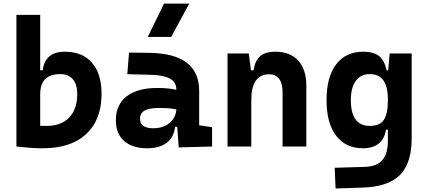

<svg xmlns="http://www.w3.org/2000/svg" viewBox="-20 -815 2384 1068"><path d="M218.3 9.8Q181.2 9.8 145 7.1Q108.9 4.4 71.3 0V-732.4H203.6V-423.8H217.3Q230.5 -527.3 340.3 -527.3Q438 -527.3 491.5 -466.3Q544.9 -405.3 544.9 -293Q544.9 -148.9 459.7 -69.6Q374.5 9.8 218.3 9.8ZM203.6 -291V-115.2Q212.4 -114.7 221.2 -114.7Q230 -114.7 238.8 -114.7Q320.3 -114.7 365 -161.4Q409.7 -208 409.7 -293Q409.7 -345.7 385 -374.3Q360.4 -402.8 314.9 -402.8Q203.6 -402.8 203.6 -291Z M974.1 4.9 965.8 -109.4H954.1Q946.8 -49.8 906.5 -20Q866.2 9.8 798.8 9.8Q716.3 9.8 670.4 -30.8Q624.5 -71.3 624.5 -146Q624.5 -232.9 684.6 -279.3Q744.6 -325.7 855 -325.7Q887.2 -325.7 912.4 -323.2Q937.5 -320.8 960.9 -315.4V-316.9Q960.9 -358.4 925.5 -377.7Q890.1 -397 820.3 -398.9L688 -402.3L697.8 -522.5L810.5 -521Q951.2 -519 1019.5 -465.6Q1087.9 -412.1 1087.9 -309.6V-118.2L1159.7 -107.4V0ZM960.9 -206.5Q932.6 -212.4 909.7 -213.4Q886.7 -214.4 861.3 -214.4Q758.8 -214.4 758.8 -155.8Q758.8 -101.6 831.5 -101.6Q873.5 -101.6 902.1 -116.9Q930.7 -132.3 945.3 -156.5Q960 -180.7 960.9 -206.5ZM801.8 -609.4 892.6 -794.9H1032.7L932.1 -609.4Z M1551.8 0V-304.2Q1551.8 -351.1 1532.5 -376.5Q1513.2 -401.9 1477.5 -401.9Q1377.9 -401.9 1377.9 -258.3V0H1245.6V-517.6H1363.8L1376 -423.8H1390.6Q1397.9 -476.1 1426.3 -501.7Q1454.6 -527.3 1512.2 -527.3Q1594.2 -527.3 1639.2 -477.5Q1684.1 -427.7 1684.1 -336.9V0Z M1846.7 233.4 1841.8 118.2 2007.8 113.3Q2076.2 111.3 2106.9 75.4Q2137.7 39.6 2137.7 -30.3V-93.8H2127Q2119.1 -42 2086.4 -16.1Q2053.7 9.8 1999.5 9.8Q1903.3 9.8 1849.9 -59.6Q1796.4 -128.9 1796.4 -258.3Q1796.4 -386.7 1849.9 -457Q1903.3 -527.3 2000.5 -527.3Q2059.6 -527.3 2090.1 -501.7Q2120.6 -476.1 2129.9 -423.8H2139.2L2147.5 -517.6H2270V-45.9Q2270 92.3 2205.1 158Q2140.1 223.6 1998 228.5ZM2137.7 -258.3Q2137.7 -333.5 2112.5 -368.2Q2087.4 -402.8 2036.6 -402.8Q1986.3 -402.8 1959 -365Q1931.6 -327.1 1931.6 -258.3Q1931.6 -114.7 2036.6 -114.7Q2093.3 -114.7 2115.5 -148.9Q2137.7 -183.1 2137.7 -258.3Z"/></svg>

Font: Cascadia Mono
Style: Bold
Weight: 700
Monospace: yes
Designer: Aaron Bell
Foundry: Saja Typeworks
Version: Version 2404.023; ttfautohint (v1.8.4)